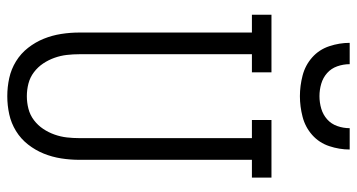

<svg xmlns="http://www.w3.org/2000/svg" viewBox="-252 -744 1003 540"><g transform="rotate(90 250.0 -473.5)"><path d="M250 8Q224 8 199 2.5Q174 -3 152 -16.5Q130 -30 114 -50.5Q98 -71 88.5 -94.5Q79 -118 75 -143.5Q71 -169 71 -195V-680H21V-735H183V-680H132V-195Q132 -177 134 -159.5Q136 -142 142 -125Q148 -108 158 -93Q168 -78 182.5 -67Q197 -56 214.5 -51.5Q232 -47 250 -47Q268 -47 285.5 -51.5Q303 -56 317.5 -67Q332 -78 342 -93Q352 -108 358 -125Q364 -142 366 -159.5Q368 -177 368 -195V-680H317V-735H479V-680H429V-195Q429 -169 425 -143.5Q421 -118 411.5 -94.5Q402 -71 386 -50.5Q370 -30 348 -16.5Q326 -3 301 2.5Q276 8 250 8ZM250 -815Q221 -815 192 -822.5Q163 -830 141 -849.5Q119 -869 109.5 -897.5Q100 -926 100 -955H160Q160 -937 166 -920Q172 -903 185 -891.5Q198 -880 215 -875Q232 -870 250 -870Q268 -870 285 -875Q302 -880 315 -891.5Q328 -903 334 -920Q340 -937 340 -955H400Q400 -926 390.5 -897.5Q381 -869 359 -849.5Q337 -830 308 -822.5Q279 -815 250 -815Z"/></g></svg>

Font: Iosevka Curly Slab Light
Style: Regular
Weight: 300
Monospace: yes
Designer: Belleve Invis
Foundry: Belleve Invis
Version: Version 22.1.2; ttfautohint (v1.8.4)